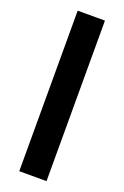

<svg xmlns="http://www.w3.org/2000/svg" viewBox="-146 -796 546 843"><g transform="rotate(20 126.5 -375.0)"><path d="M190.4 -750V0H63V-750Z"/></g></svg>

Font: Roboto SemiCondensed SemiBold
Style: Regular
Weight: 600
Width: 4
Designer: Christian Robertson
Foundry: Google
Version: Version 3.009; 2024